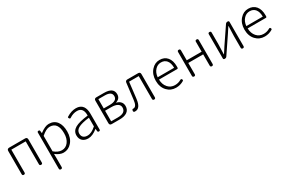

<svg xmlns="http://www.w3.org/2000/svg" viewBox="122 -1812 4916 3314"><g transform="rotate(-30 2580.0 -154.5)"><path d="M129 0Q100 0 100 -29V-492Q100 -511 111 -522Q122 -533 141 -533H301H461Q480 -533 491 -522Q502 -511 502 -492V-29Q502 0 473 0Q444 0 444 -29V-484H158V-29Q158 0 129 0Z M731 238Q702 238 702 209V-147V-509Q702 -533 727 -533Q751 -533 752 -511L757 -468H759Q862 -547 937 -547Q1041 -547 1097 -473Q1151 -401 1151 -275Q1151 -143 1080 -63Q1014 13 916 13Q843 13 759 -52L760 46V209Q760 238 731 238ZM911 -38Q990 -38 1039.5 -103.5Q1089 -169 1089 -275Q1089 -496 926 -496Q856 -496 760 -411V-257V-103Q837 -38 911 -38Z M1408 13Q1340 13 1298 -23Q1253 -63 1253 -134Q1253 -221 1335 -269Q1414 -314 1593 -335Q1597 -496 1471 -496Q1393 -496 1320 -447Q1303 -435 1289 -457Q1282 -468 1282 -474Q1282 -481 1291 -487Q1387 -547 1479 -547Q1569 -547 1613 -487Q1651 -434 1651 -338V-169V-24Q1651 0 1626 0Q1602 0 1600 -23L1596 -68H1594Q1495 13 1408 13ZM1420 -36Q1463 -36 1505 -57Q1544 -76 1593 -119V-205V-292Q1440 -274 1373 -236Q1311 -200 1311 -137Q1311 -85 1343 -59Q1372 -36 1420 -36Z M1878 0Q1859 0 1848 -11Q1837 -22 1837 -41V-492Q1837 -511 1848 -522Q1859 -533 1878 -533H2032Q2220 -533 2220 -401Q2220 -313 2131 -285V-281Q2180 -270 2208 -241Q2243 -207 2243 -152Q2243 -76 2187 -37Q2134 0 2038 0H1937ZM1895 -46H1961H2028Q2184 -46 2184 -155Q2184 -203 2142 -230Q2100 -257 2020 -257H1895ZM1895 -303H2013Q2160 -303 2160 -396Q2160 -488 2022 -488H1958H1895Z M2344 13Q2331 13 2325 12Q2302 6 2309 -24Q2314 -50 2336 -45Q2337 -45 2338 -45Q2402 -45 2416 -174Q2436 -335 2455 -495Q2456 -512 2468 -522.5Q2480 -533 2497 -533H2607H2714Q2733 -533 2744 -522Q2755 -511 2755 -492V-29Q2755 0 2726 0Q2697 0 2697 -29V-484H2505Q2494 -386 2471 -192Q2468 -171 2467 -161Q2446 13 2344 13Z M3159 13Q3053 13 2984 -61Q2911 -138 2911 -266Q2911 -391 2983 -471Q3050 -547 3145 -547Q3242 -547 3296.5 -481.5Q3351 -416 3351 -299Q3351 -282 3350 -274Q3348 -257 3330 -257H3159H2970Q2972 -159 3025.5 -97.5Q3079 -36 3165 -36Q3231 -36 3285 -68Q3308 -82 3319 -59Q3329 -40 3312 -29Q3241 13 3159 13ZM2970 -303H3134H3298Q3298 -398 3257 -448Q3217 -497 3146 -497Q3078 -497 3030 -446Q2978 -392 2970 -303Z M3522 0Q3493 0 3493 -29V-504Q3493 -533 3522 -533Q3551 -533 3551 -504V-306H3848V-504Q3848 -533 3877 -533Q3906 -533 3906 -504V-29Q3906 0 3877 0Q3848 0 3848 -29V-253H3699H3551V-29Q3551 0 3522 0Z M4130 0Q4106 0 4106 -24V-505Q4106 -533 4135 -533Q4163 -533 4163 -505V-276Q4163 -232 4158 -124Q4157 -92 4156 -76H4161Q4172 -93 4199 -134.5Q4226 -176 4236 -192L4452 -511Q4466 -533 4494 -533H4498Q4522 -533 4522 -509V-266V-28Q4522 0 4494 0Q4465 0 4465 -28V-256Q4465 -302 4470 -409Q4471 -441 4472 -457H4467Q4450 -430 4404 -360Q4396 -347 4392 -342L4176 -22Q4162 0 4134 0Z M4926 13Q4820 13 4751 -61Q4678 -138 4678 -266Q4678 -391 4750 -471Q4817 -547 4912 -547Q5009 -547 5063.5 -481.5Q5118 -416 5118 -299Q5118 -282 5117 -274Q5115 -257 5097 -257H4926H4737Q4739 -159 4792.5 -97.5Q4846 -36 4932 -36Q4998 -36 5052 -68Q5075 -82 5086 -59Q5096 -40 5079 -29Q5008 13 4926 13ZM4737 -303H4901H5065Q5065 -398 5024 -448Q4984 -497 4913 -497Q4845 -497 4797 -446Q4745 -392 4737 -303Z"/></g></svg>

Font: GenSenRounded TW L
Style: Regular
Weight: 300
Version: Version 1.501;PS 1;hotconv 16.6.51;makeotf.lib2.5.65220